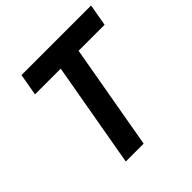

<svg xmlns="http://www.w3.org/2000/svg" viewBox="-182 -840 987 987"><g transform="rotate(-45 311.5 -346.5)"><path d="M181.6 0H311.5L412.6 -574.2H601.6L622.6 -693.4H116.7L95.7 -574.2H282.7Z"/></g></svg>

Font: Cascadia Mono PL
Style: Bold Italic
Weight: 700
Italic angle: -10°
Monospace: yes
Designer: Aaron Bell
Foundry: Saja Typeworks
Version: Version 2404.023